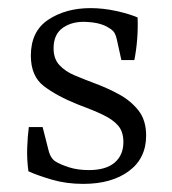

<svg xmlns="http://www.w3.org/2000/svg" viewBox="-20 -443 423 473"><path d="M50 -21Q46 -51 47 -79Q48 -107 51 -130H85L99 -75Q104 -53 117 -45Q128 -38 149.5 -31Q171 -24 199 -24Q241 -24 262.5 -42.5Q284 -61 284 -93Q284 -118 271.5 -133Q259 -148 234 -160Q209 -172 171 -186Q121 -206 88.5 -230.5Q56 -255 56 -306Q56 -366 99 -394.5Q142 -423 203 -423Q234 -423 266 -416Q298 -409 319 -400Q320 -373 318 -347Q316 -321 311 -295H279L268 -345Q266 -355 262 -362Q258 -369 247 -375Q240 -380 226.5 -384Q213 -388 193 -389Q159 -391 135.5 -375Q112 -359 112 -324Q112 -298 126.5 -282.5Q141 -267 163.5 -257.5Q186 -248 210 -239Q243 -227 272.5 -211Q302 -195 321 -171Q340 -147 340 -109Q340 -53 297.5 -21.5Q255 10 185 10Q143 10 107.5 -0.5Q72 -11 50 -21Z"/></svg>

Font: Yrsa Light
Style: Regular
Weight: 300
Designer: Anna Giedrys (Yrsa+Rasa design), David Brezina (Yrsa art-direction, Rasa art-direction, design)
Foundry: Rosetta Type Foundry
Version: Version 2.004